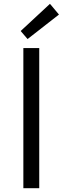

<svg xmlns="http://www.w3.org/2000/svg" viewBox="-20 -983 328 1003"><path d="M102 0H185V-732H102ZM124 -779 288 -907 241 -963 88 -821Z"/></svg>

Font: Noto Sans KR DemiLight
Style: Regular
Weight: 350
Designer: Ryoko NISHIZUKA 西塚涼子 (kana, bopomofo & ideographs); Paul D. Hunt (Latin, Greek & Cyrillic); Sandoll Communications 산돌커뮤니
Foundry: Adobe
Version: Version 2.004;hotconv 1.0.118;makeotfexe 2.5.65603